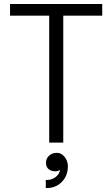

<svg xmlns="http://www.w3.org/2000/svg" viewBox="-20 -710 560 956"><path d="M208 226V186Q226 187 241.5 180.5Q257 174 267 162Q277 150 279 136Q269 143 255 143Q236 143 222.5 132.5Q209 122 209 100Q209 79 224.5 65Q240 51 262 51Q279 51 291.5 61Q304 71 311 86.5Q318 102 318 118Q318 152 302.5 177Q287 202 262 215Q237 228 208 226ZM30 -690H489V-632H295V0H225V-632H30Z"/></svg>

Font: Parkinsans Light
Style: Regular
Weight: 300
Designer: Red Stone, Indian Type Foundry
Foundry: Indian Type Foundry
Version: Version 1.000